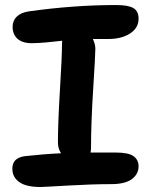

<svg xmlns="http://www.w3.org/2000/svg" viewBox="-20 -746 598 759"><path d="M139.2 -6.8Q83 -6.8 55.9 -26.4Q28.8 -45.9 28.8 -79.1Q28.8 -123 80.1 -128.9Q155.8 -137.2 221.2 -140.1Q209 -159.2 209 -183.1Q209 -259.8 217 -391.6Q225.1 -523.4 225.1 -569.8Q225.1 -581.1 226.1 -585Q211.9 -583.5 191.4 -581.3Q170.9 -579.1 159.7 -578.1Q148.4 -577.1 133.8 -576.2Q119.1 -575.2 106.9 -575.2Q67.9 -575.2 48.8 -593Q29.8 -610.8 29.8 -640.1Q29.8 -664.6 46.6 -680.7Q63.5 -696.8 95.2 -701.2Q272.9 -726.1 439 -726.1Q487.3 -726.1 507.6 -713.9Q527.8 -701.7 527.8 -671.9Q527.8 -635.7 494.4 -613.8Q460.9 -591.8 407.2 -591.8H347.2Q356.9 -571.3 356.9 -553.2Q356.9 -528.8 348.4 -394.5Q339.8 -260.3 339.8 -159.2Q339.8 -152.8 337.9 -143.1H435.1Q487.8 -143.1 507.8 -128.7Q527.8 -114.3 527.8 -88.9Q527.8 -57.6 501 -37.8Q474.1 -18.1 419.9 -18.1Q345.2 -18.1 248.8 -12.5Q152.3 -6.8 139.2 -6.8Z"/></svg>

Font: Shantell Sans Bouncy
Style: Regular
Weight: 600
Designer: Stephen Nixon, Anya Danilova, Shantell Martin
Foundry: Arrow Type
Version: Version 1.006;[9816181b4]